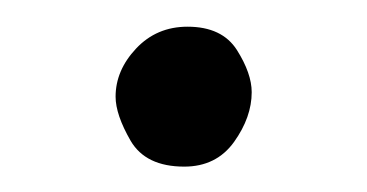

<svg xmlns="http://www.w3.org/2000/svg" viewBox="-20 -116 279 146"><path d="M67.9 -42.5Q67.9 -62.5 83.5 -79.1Q99.1 -95.7 122.6 -95.7Q148.9 -95.7 160.2 -77.9Q171.4 -60.1 171.4 -45.9Q171.4 -26.9 158 -8.1Q144.5 10.7 120.1 10.7Q90.8 10.7 79.3 -9Q67.9 -28.8 67.9 -42.5Z"/></svg>

Font: Mikhak-FD Regular
Style: FD-Regular
Weight: 400
Designer: Amin Abedi
Version: Version 3.2